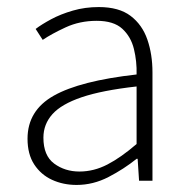

<svg xmlns="http://www.w3.org/2000/svg" viewBox="-20 -512 531 544"><path d="M197 12Q159 12 127.5 -2.5Q96 -17 77 -46Q58 -75 58 -119Q58 -199 132.5 -241Q207 -283 367 -301Q368 -338 359.5 -373Q351 -408 326.5 -430.5Q302 -453 254 -453Q206 -453 166 -434.5Q126 -416 101 -399L81 -430Q98 -443 125 -457.5Q152 -472 186.5 -482Q221 -492 260 -492Q317 -492 350 -467Q383 -442 397.5 -400Q412 -358 412 -307V0H374L370 -62H367Q331 -33 287.5 -10.5Q244 12 197 12ZM205 -26Q246 -26 284.5 -46Q323 -66 367 -104V-267Q269 -256 211.5 -236.5Q154 -217 128.5 -188.5Q103 -160 103 -122Q103 -71 133.5 -48.5Q164 -26 205 -26Z"/></svg>

Font: Mada Light
Style: Regular
Weight: 300
Designer: Khaled Hosny
Version: Version 1.5